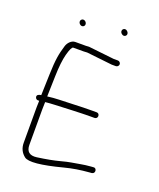

<svg xmlns="http://www.w3.org/2000/svg" viewBox="-144 -849 790 954"><g transform="rotate(20 251.5 -372.0)"><path d="M342.5 -734C359.3 -717.9 380 -739 363.5 -755.5C346.7 -772.3 325.9 -749.9 342.5 -734ZM129.8 -730.8C115.4 -716.4 139.5 -692.5 153.5 -706.5C167.5 -720.5 144.1 -745.1 129.8 -730.8ZM67 -281H71C70.3 -269 70 -257.3 70 -246V-59C70 -31.1 80.5 -8.9 101.5 7.6C122.6 24.1 188.4 17.9 299 -11C341.6 -22.1 378.7 -28 427 -32L440 -33C459.6 -36.3 455 -66 437 -63L424 -62C403.7 -60.3 387.1 -58.2 374.3 -55.7C332.5 -47.7 321.2 -48.4 271.7 -35C242.2 -27 203.6 -19.7 155.9 -13.1C118.6 -8 100 -23.3 100 -59V-246C100 -258.7 100.3 -271.7 101 -285C113.2 -286.5 129.9 -287.7 151.2 -288.6C195.5 -290.5 287.5 -295 336 -295H358C378.3 -295 377.8 -325 359 -325H336C306 -325 272.7 -324.2 236 -322.5C180.5 -320 142.2 -320.9 101 -315C101.7 -335 102.6 -370.5 103.9 -421.6C105.2 -472.7 109.6 -512.1 117 -540C125.4 -571.3 133 -587 140 -587H195C201 -587 207 -587.3 213 -588L348 -573H370C377.9 -573 385 -580.1 385 -588C385 -595.9 377.9 -603 370 -603H348L212 -618C206.7 -617.3 201 -617 195 -617H140C119.1 -617 102.4 -597.2 97 -579.5C82.7 -532.2 76.8 -501.1 74.4 -421.1C72.8 -369 71.7 -332.3 71 -311C55.5 -309.1 48.5 -303.2 50 -293.5C51.2 -285.8 58.1 -279.5 67 -281Z"/></g></svg>

Font: MewTooHand
Style: Regular
Weight: 400
Designer: Mew Too, Robert Jablonski
Version: Version 0.77